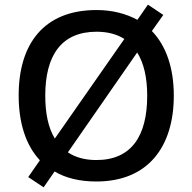

<svg xmlns="http://www.w3.org/2000/svg" viewBox="-20 -768 825 823"><path d="M725 -358C725 -475 693 -571 631 -635L680 -704L614 -748L569 -683C521 -709 462 -725 394 -725C167 -725 60 -579 60 -359C60 -242 90 -146 151 -81L101 -9L167 35L214 -33C261 -5 321 10 393 10C613 10 725 -137 725 -358ZM174 -358C174 -529 242 -632 394 -632C442 -632 482 -621 513 -601L215 -174C187 -220 174 -282 174 -358ZM611 -358C611 -187 545 -82 393 -82C343 -82 302 -94 271 -115L568 -543C597 -497 611 -434 611 -358Z"/></svg>

Font: Noto Sans Gunjala Gondi Medium
Style: Regular
Weight: 500
Designer: Ek Type
Foundry: Ek Type
Version: Version 1.004